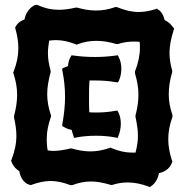

<svg xmlns="http://www.w3.org/2000/svg" viewBox="-20 -750 759 785"><path d="M688 -638C687 -638 677 -657 653 -668C646 -701 628 -710 626 -711L622 -715L617 -713C592 -705 570 -701 547 -701C518 -701 490 -708 458 -721H451C423 -711 398 -707 372 -707C348 -707 323 -711 295 -719H290C264 -713 242 -710 221 -710C191 -710 163 -716 132 -730H124C122 -729 88 -715 80 -670C54 -662 46 -644 45 -643L42 -638L43 -632C51 -604 55 -578 55 -553C55 -522 49 -492 36 -458L34 -454L35 -450C45 -419 50 -391 50 -363C50 -336 46 -309 38 -278L37 -272C43 -244 47 -219 47 -196C47 -162 40 -131 27 -97L25 -93L27 -89C27 -87 35 -65 59 -50C67 -3 98 5 100 5L104 7L108 6C136 -4 161 -10 187 -10C213 -10 239 -4 268 7H275C302 -3 326 -8 352 -8C377 -8 402 -3 433 6H439C461 -1 481 -4 502 -4C529 -4 556 1 588 13L593 15L598 11C599 10 623 -3 630 -42C675 -52 682 -84 683 -85L685 -90L683 -94C673 -125 668 -153 668 -180C668 -210 673 -239 685 -272V-280C675 -309 670 -336 670 -364C670 -392 674 -421 684 -455V-461C677 -486 673 -510 673 -533C673 -563 679 -592 690 -627L692 -633ZM188 -280C178 -310 173 -337 173 -365C173 -393 178 -421 187 -455V-461C180 -486 176 -509 176 -532C176 -549 178 -566 181 -584C190 -585 199 -586 209 -586C235 -586 261 -580 290 -569L294 -567L297 -569C324 -579 348 -583 374 -583C399 -583 425 -579 456 -570H462C484 -577 505 -580 526 -580C534 -580 542 -580 551 -579C552 -570 552 -562 552 -554C552 -523 545 -492 532 -458V-450C541 -419 546 -391 546 -363C546 -336 542 -309 534 -278V-272C540 -243 544 -219 544 -195C544 -171 540 -149 534 -126H521C493 -126 465 -132 435 -145L432 -147L428 -145C401 -136 376 -131 350 -131C326 -131 301 -135 273 -143H268C242 -137 220 -133 199 -133C191 -133 183 -134 175 -135C172 -151 171 -166 171 -182C171 -211 177 -240 188 -272L189 -276ZM464 -194C470 -208 474 -226 474 -244C474 -260 471 -277 464 -291L460 -298L452 -297C426 -292 400 -290 373 -290C364 -290 354 -290 345 -291C344 -311 344 -331 344 -352C344 -374 344 -398 346 -421H368C397 -421 425 -419 454 -414L462 -413L466 -420C473 -435 476 -452 476 -469C476 -486 473 -503 465 -517L462 -524L454 -523C425 -519 397 -517 368 -517C339 -517 309 -519 280 -523L273 -524L269 -518C262 -506 259 -493 258 -480L241 -473L234 -469L235 -461C242 -426 246 -391 246 -355C246 -319 242 -282 235 -243L234 -235L241 -231C251 -225 261 -221 273 -219C275 -211 277 -203 280 -195L283 -186L292 -188C319 -193 345 -195 372 -195C399 -195 425 -193 452 -188L461 -186Z"/></svg>

Font: Hanalei Fill
Style: Regular
Weight: 400
Designer: Astigmatic (AOETI)
Foundry: Astigmatic (AOETI)
Version: Version 1.000